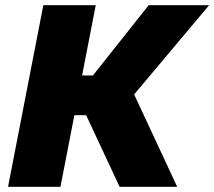

<svg xmlns="http://www.w3.org/2000/svg" viewBox="-20 -720 826 740"><path d="M441 0 312 -276H193L228 -430L338 -429L553 -700H786L497 -356L663 0ZM11 0 147 -700H349L213 0Z"/></svg>

Font: REM ExtraBold
Style: Italic
Weight: 800
Italic angle: -11°
Designer: Octavio Pardo
Foundry: Ashler Design
Version: Version 1.005;gftools[0.9.28]